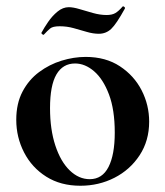

<svg xmlns="http://www.w3.org/2000/svg" viewBox="-20 -581 529 614"><path d="M237 13Q174 13 128 -16Q82 -45 57 -93.5Q32 -142 32 -198Q32 -250 52 -288Q72 -326 105 -350.5Q138 -375 177 -387Q216 -399 254 -399Q318 -399 363.5 -369Q409 -339 433 -292Q457 -245 457 -192Q457 -131 426.5 -84.5Q396 -38 346 -12.5Q296 13 237 13ZM267 -8Q307 -8 327 -47Q347 -86 347 -157Q347 -230 328.5 -279Q310 -328 281 -353Q252 -378 220 -378Q181 -378 160.5 -343Q140 -308 140 -235Q140 -167 157 -115.5Q174 -64 203 -36Q232 -8 267 -8ZM321 -533Q338 -533 348.5 -539Q359 -545 372 -560Q374 -562 377.5 -559Q381 -556 379 -553Q352 -504 335.5 -488.5Q319 -473 296 -473Q278 -473 257.5 -479Q237 -485 215.5 -491Q194 -497 171 -497Q149 -497 140.5 -490Q132 -483 120 -470Q118 -469 114.5 -472Q111 -475 113 -477Q121 -492 134 -511Q147 -530 164 -544Q181 -558 200 -558Q214 -558 234 -552Q254 -546 277 -539.5Q300 -533 321 -533Z"/></svg>

Font: Cormorant Garamond Light
Style: Regular
Weight: 300
Designer: Christian Thalmann (Catharsis Fonts)
Foundry: Catharsis Fonts
Version: Version 4.001